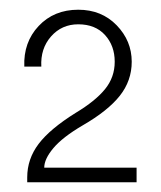

<svg xmlns="http://www.w3.org/2000/svg" viewBox="-20 -660 331 395"><path d="M150 -402Q109 -378 90 -355.5Q71 -333 71 -315H261V-285H36V-295Q36 -333 59.5 -364Q83 -395 136 -428Q176 -452 196 -476.5Q216 -501 216 -533Q216 -566 196 -588Q176 -610 141 -610Q107 -610 85 -585Q63 -560 65 -523H30Q28 -573 59.5 -606.5Q91 -640 141 -640Q189 -640 220 -608Q251 -576 251 -533Q251 -494 226.5 -463Q202 -432 150 -402Z"/></svg>

Font: Goli Light
Style: Regular
Weight: 300
Designer: jaikishan Patel
Foundry: MagicType
Version: Version 1.000